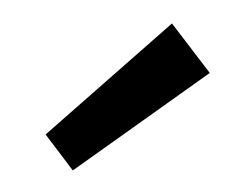

<svg xmlns="http://www.w3.org/2000/svg" viewBox="-45 -967 446 340"><g transform="rotate(-15 178.0 -797.0)"><path d="M290 -900 23 -768 53 -694 332 -798Z"/></g></svg>

Font: Karla
Style: Bold Stencil
Weight: 400
Designer: Jonathan Pinhorn
Version: Version 1.000